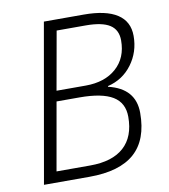

<svg xmlns="http://www.w3.org/2000/svg" viewBox="-80 -768 738 836"><g transform="rotate(-10 289.5 -350.0)"><path d="M170 -700H346Q444 -700 494 -667.5Q544 -635 544 -571Q544 -500 503.5 -445.5Q463 -391 396 -375V-372Q514 -344 514 -236Q514 -117 448 -58.5Q382 0 248 0H47ZM301 -394Q386 -394 436.5 -439Q487 -484 487 -561Q487 -608 453 -630Q419 -652 346 -652H218L172 -394ZM260 -48Q358 -48 409 -94Q460 -140 460 -228Q460 -290 412.5 -319Q365 -348 265 -348H164L111 -48Z"/></g></svg>

Font: Sarabun ExtraLight
Style: Italic
Weight: 275
Italic angle: -10°
Designer: Suppakit Chalermlarp | Katatrad Co.,Ltd.
Foundry: Cadson Demak Co.,Ltd.
Version: Version 1.000; ttfautohint (v1.6)